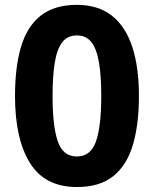

<svg xmlns="http://www.w3.org/2000/svg" viewBox="-20 -744 621 774"><path d="M289.9 10Q160.9 10 100.7 -87.2Q40.5 -184.4 40.5 -356.8Q40.5 -472.8 64.6 -554.8Q88.7 -636.8 143.7 -680.6Q198.8 -724.4 289.9 -724.4Q375.4 -724.4 430.8 -680.9Q486.3 -637.4 513.2 -555.1Q540.1 -472.8 540.1 -356.8Q540.1 -242.4 515.8 -160.2Q491.5 -78 436.7 -34Q382 10 289.9 10ZM289.9 -113.2Q345.5 -113.2 366.9 -173.8Q388.2 -234.4 388.2 -356.8Q388.2 -438.3 379 -492.4Q369.8 -546.6 348.6 -573.9Q327.4 -601.2 289.9 -601.2Q252.4 -601.2 231.1 -573.9Q209.9 -546.6 200.9 -492.4Q191.9 -438.3 191.9 -356.8Q191.9 -235.4 212.9 -174.3Q233.9 -113.2 289.9 -113.2Z"/></svg>

Font: Noto Sans Symbols
Style: Regular
Weight: 400
Designer: Monotype Design Team
Foundry: Monotype Imaging Inc.
Version: Version 2.002